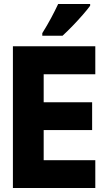

<svg xmlns="http://www.w3.org/2000/svg" viewBox="-20 -947 540 967"><path d="M45 0V-714H460V-573H200V-432H444V-292H200V-140H460V0ZM193 -780Q218 -820 237.5 -856.5Q257 -893 273 -927H434V-918Q421 -900 397 -872.5Q373 -845 346 -817Q319 -789 295 -767H193Z"/></svg>

Font: Noto Sans Mono ExtraCondensed Black
Style: Regular
Weight: 900
Width: 2
Designer: Monotype Design Team
Foundry: Monotype Imaging Inc.
Version: Version 2.014